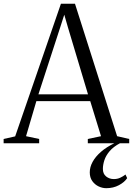

<svg xmlns="http://www.w3.org/2000/svg" viewBox="-28 -770 715 1032"><path d="M53.5 -37 299.5 -750H375L601.5 -38L666.5 -23V0H444V-23L515 -38L457 -226.5H167.5L112 -38L182.5 -23V0H-8.5V-23ZM445 -263 338 -620 317.5 -691 294.5 -619.5 178.5 -263ZM543 241.5Q522.5 241.5 502.2 232Q482 222.5 468.2 203.5Q454.5 184.5 454.5 156.5Q454.5 128 469.8 100Q485 72 514.8 46Q544.5 20 588.5 -1L601.5 -5L618.5 -1Q581.5 18.5 561.2 42.5Q541 66.5 533 91.2Q525 116 525 138Q525 164.5 542.5 178.5Q560 192.5 584 192.5Q603 192.5 618.5 185.2Q634 178 646.5 168L655.5 187.5Q641.5 209 611.5 225.2Q581.5 241.5 543 241.5Z"/></svg>

Font: Merriweather 120pt Light
Style: Regular
Weight: 300
Version: Version 2.100